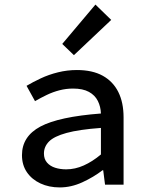

<svg xmlns="http://www.w3.org/2000/svg" viewBox="-20 -807 640 839"><path d="M241 12Q194 12 156.5 -5.5Q119 -23 97.5 -54.5Q76 -86 76 -129Q76 -211 156.5 -254Q237 -297 421 -311Q420 -341 407.5 -366Q395 -391 368.5 -405.5Q342 -420 299 -420Q269 -420 240 -412.5Q211 -405 184 -392Q157 -379 133 -365L96 -432Q123 -448 158 -464.5Q193 -481 233.5 -491Q274 -501 316 -501Q384 -501 429 -476Q474 -451 497 -405Q520 -359 520 -294V0H439L431 -63H428Q389 -33 340 -10.5Q291 12 241 12ZM269 -67Q308 -67 346 -84Q384 -101 421 -132V-248Q325 -241 270.5 -226Q216 -211 194 -188.5Q172 -166 172 -136Q172 -112 185.5 -96.5Q199 -81 221 -74Q243 -67 269 -67ZM303 -566 252 -615 397 -787 466 -720Z"/></svg>

Font: Source Code Pro ExtraLight Medium
Style: Regular
Weight: 500
Monospace: yes
Version: Version 1.018;hotconv 1.0.116;makeotfexe 2.5.65601